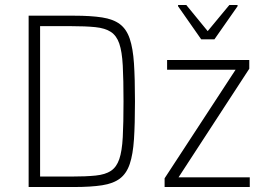

<svg xmlns="http://www.w3.org/2000/svg" viewBox="-20 -751 1068 771"><path d="M95 0V-688H277Q345 -688 390 -681Q435 -674 461.5 -654Q488 -634 501 -595.5Q514 -557 518 -496Q522 -435 522 -344Q522 -253 518 -192Q514 -131 501 -92.5Q488 -54 461.5 -34Q435 -14 390 -7Q345 0 277 0ZM141 -42H265Q325 -42 364 -46Q403 -50 425.5 -65Q448 -80 459 -112Q470 -144 473 -200.5Q476 -257 476 -344Q476 -431 473 -487.5Q470 -544 459 -576Q448 -608 425 -623Q402 -638 363 -642Q324 -646 265 -646H141ZM641 0V-35L926 -471H651V-510H981V-475L697 -39H983V0ZM788 -593 695 -726V-731H728L814 -626L901 -731H934V-726L841 -593Z"/></svg>

Font: Saira SemiCondensed ExtraLight
Style: Regular
Weight: 250
Width: 4
Designer: Hector Gatti with collaboration of the Omnibus-Type team
Foundry: Omnibus-Type
Version: Version 1.101